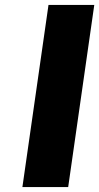

<svg xmlns="http://www.w3.org/2000/svg" viewBox="-20 -760 403 780"><path d="M71 0 177 -740H363L257 0Z"/></svg>

Font: Lexend ExtBd
Style: Italic
Weight: 800
Italic angle: -8.13011°
Designer: Bonnie Shaver-Troup, Thomas Jockin
Foundry: Lexend
Version: Version 1.007